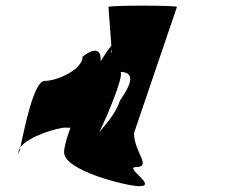

<svg xmlns="http://www.w3.org/2000/svg" viewBox="-20 -642 832 662"><path d="M44 -117C44 -107 46 -115 50 -134C46 -128 44 -123 44 -117ZM50 -134C78 -172 178 -202 206 -202C212 -202 218 -201 223 -202C209 -164 201 -133 201 -117C201 -53 418 0 461 0C524 0 406 -66 449 -66C505 -66 442 -118 442 -183L590 -618C590 -624 354 -624 354 -618L364 -484C353 -472 341 -453 327 -431C329 -473 307 -479 265 -447C265 -402 177 -363 134 -363C96 -363 64 -196 50 -134ZM322 -186C360 -263 411 -394 394 -394C446 -394 435 -354 394 -296C380 -254 354 -224 322 -186ZM365 -472 366 -458C363 -463 363 -468 365 -472Z"/></svg>

Font: Ampere
Style: SCSuCnd
Weight: 400
Version: Version 1